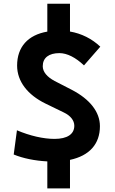

<svg xmlns="http://www.w3.org/2000/svg" viewBox="-20 -870 626 1046"><path d="M237.8 156.2H361.3V1C466.8 -21.5 524.4 -85 524.4 -182.6C524.4 -260.3 469.2 -329.6 371.6 -380.4L277.8 -428.7C236.3 -450.7 212.9 -478.5 212.9 -509.3C212.9 -555.2 246.1 -580.6 303.7 -580.6C345.7 -580.6 392.6 -556.6 437.5 -513.7L526.4 -615.7C480.5 -659.2 423.8 -687.5 361.3 -698.2V-849.6H237.8V-697.8C132.3 -679.7 73.2 -614.3 73.2 -512.7C73.2 -426.8 129.9 -353.5 228 -305.7L327.6 -257.3C363.8 -240.2 384.8 -213.9 384.8 -185.1C384.8 -138.7 346.2 -113.3 276.9 -113.3C216.8 -113.3 143.6 -129.9 72.3 -160.2L54.7 -28.3C105.5 -7.3 170.4 5.9 237.8 9.3Z"/></svg>

Font: Cascadia Code
Style: Bold
Weight: 700
Monospace: yes
Designer: Aaron Bell
Foundry: Saja Typeworks
Version: Version 2404.023